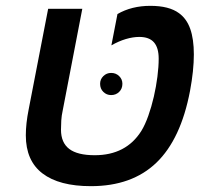

<svg xmlns="http://www.w3.org/2000/svg" viewBox="-20 -634 716 664"><path d="M294.4 9.8Q184.6 9.8 127 -34.2Q69.3 -78.1 69.3 -166Q69.3 -206.5 79.1 -255.4L146.5 -603.5H264.6L196.8 -251.5Q192.9 -233.9 191.9 -217.3Q190.9 -200.7 190.9 -185.5Q190.9 -140.6 219.5 -118.9Q248 -97.2 307.6 -97.2Q416 -97.2 468.8 -181.2Q481.9 -202.6 492.9 -233.6Q503.9 -264.6 512 -299.6Q520 -334.5 524.4 -368.9Q528.8 -403.3 528.8 -431.2Q528.8 -468.8 512.5 -487.5Q496.1 -506.3 461.9 -506.3Q439.9 -506.3 415.3 -499Q390.6 -491.7 365.2 -477.1L386.2 -585.4Q435.1 -613.8 500 -613.8Q564.9 -613.8 599.1 -588.4Q625.5 -569.3 637.9 -534.2Q650.4 -499 650.4 -445.8Q650.4 -390.6 637.2 -319.8Q605.5 -152.8 521 -71.5Q436.5 9.8 294.4 9.8ZM326.2 -344.2Q326.2 -359.9 337.4 -370.8Q348.6 -381.8 364.3 -381.8Q380.9 -381.8 392.1 -370.8Q403.3 -359.9 403.3 -344.2Q403.3 -327.1 392.1 -316.2Q380.9 -305.2 364.3 -305.2Q348.6 -305.2 337.4 -316.2Q326.2 -327.1 326.2 -344.2Z"/></svg>

Font: Arimo SemiBold
Style: Italic
Weight: 600
Italic angle: -12°
Version: Version 1.33